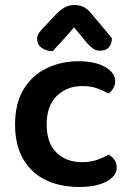

<svg xmlns="http://www.w3.org/2000/svg" viewBox="-20 -731 523 765"><path d="M307 -388Q247 -388 206.5 -349Q166 -310 166 -235Q166 -161 205 -123Q244 -85 306 -85Q343 -85 368.5 -94.5Q394 -104 413 -115Q428 -106 436.5 -93.5Q445 -81 445 -63Q445 -29 404 -7.5Q363 14 296 14Q220 14 162.5 -13.5Q105 -41 72.5 -97Q40 -153 40 -235Q40 -320 74.5 -376Q109 -432 166.5 -459.5Q224 -487 293 -487Q359 -487 399 -464Q439 -441 439 -407Q439 -392 431 -379Q423 -366 412 -358Q392 -370 367 -379Q342 -388 307 -388ZM328 -558 275 -622Q251 -593 231 -572Q211 -551 190 -527Q162 -528 145 -541Q128 -554 128 -575Q128 -590 136.5 -601.5Q145 -613 160 -628L208 -679Q224 -694 240 -702.5Q256 -711 277 -711Q297 -711 313.5 -703Q330 -695 348 -672L426 -579Q426 -558 414.5 -543.5Q403 -529 378 -529Q363 -529 351.5 -537Q340 -545 328 -558Z"/></svg>

Font: Baloo Bhaijaan 2 SemiBold
Style: Regular
Weight: 600
Designer: Sanskriti Dholi, Noopur Datye and Ek Type
Foundry: Ek Type
Version: Version 1.700